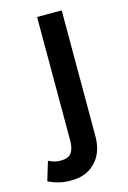

<svg xmlns="http://www.w3.org/2000/svg" viewBox="-176 -550 552 829"><g transform="rotate(-15 100.0 -135.0)"><path d="M38 225Q5.5 225 -19 218.8Q-43.5 212.5 -64.5 201.5L-39 117Q-26.5 123 -14.2 126.8Q-2 130.5 16 130.5Q49 130.5 62.8 112Q76.5 93.5 76.5 57V-495H186.5V67.5Q186.5 139.5 146 182.2Q105.5 225 38 225Z"/></g></svg>

Font: Geologica
Style: Regular
Weight: 400
Designer: Sindre Bremnes, Frode Helland
Foundry: Monokrom Skriftforlag AS
Version: Version 1.010; ttfautohint (v1.8.4.7-5d5b);gftools[0.9.28]